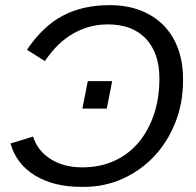

<svg xmlns="http://www.w3.org/2000/svg" viewBox="-20 -718 762 748"><path d="M85 -524Q147 -616 225 -657Q303 -698 407 -698Q474 -698 527 -677.5Q580 -657 617 -619.5Q654 -582 673.5 -529Q693 -476 693 -411V-403Q693 -316 663 -240.5Q633 -165 581 -109.5Q529 -54 458.5 -22Q388 10 307 10H296Q190 10 117 -34Q44 -78 21 -159L109 -186Q126 -131 177 -98.5Q228 -66 301 -66Q369 -66 424.5 -91Q480 -116 519 -162Q558 -208 579.5 -271.5Q601 -335 601 -412Q601 -511 548.5 -567Q496 -623 400 -623Q328 -623 265.5 -587.5Q203 -552 155 -480ZM301 -295 322 -402H417L396 -295Z"/></svg>

Font: Libra Sans Modern
Style: Italic
Weight: 400
Italic angle: -12°
Foundry: Stefan Peev, Context Ltd
Version: Version 1.000